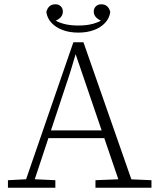

<svg xmlns="http://www.w3.org/2000/svg" viewBox="-20 -875 741 895"><path d="M17 0V-35L113 -40H130L238 -35V0ZM88 0 322 -678H369L606 0H545L331 -627H334L306 -534L129 0ZM192 -231V-267H487V-231ZM425 0V-35L549 -40H569L686 -35V0ZM345 -723Q304 -723 272 -735Q240 -747 220 -768.5Q200 -790 196 -819Q200 -836 210.5 -845.5Q221 -855 238 -855Q254 -855 263.5 -845.5Q273 -836 273 -821Q273 -805 262 -793.5Q251 -782 232 -776L229 -786Q245 -773 275 -764.5Q305 -756 345 -756Q385 -756 415 -764.5Q445 -773 461 -786L458 -776Q440 -782 428.5 -793.5Q417 -805 417 -821Q417 -836 427 -845.5Q437 -855 452 -855Q469 -855 479.5 -845.5Q490 -836 494 -819Q490 -790 470 -768.5Q450 -747 418 -735Q386 -723 345 -723Z"/></svg>

Font: Source Serif 4 Light
Style: Regular
Weight: 300
Designer: Frank Grießhammer
Foundry: Adobe Systems Incorporated
Version: Version 4.004;hotconv 1.0.116;makeotfexe 2.5.65601